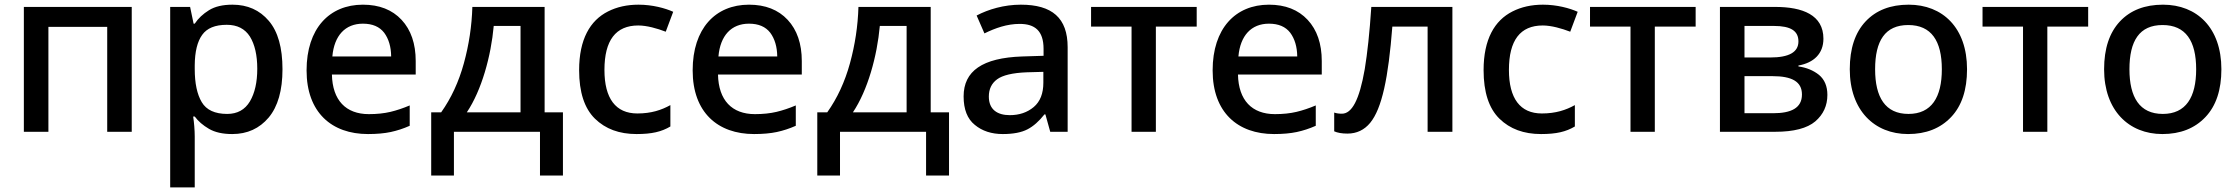

<svg xmlns="http://www.w3.org/2000/svg" viewBox="-20 -569 9662 829"><path d="M83 -539.1V0H189V-453.1H442.9V0H548.8V-539.1Z M983.9 -548.8C941.9 -548.8 908.2 -541 882.3 -524.9C856.4 -508.8 835.9 -489.7 820.8 -466.8H815.9L800.8 -539.1H714.8V240.2H820.8V20C820.8 -5.4 817.9 -42 814 -65.9H820.8C835.9 -45.4 856.4 -27.8 882.3 -12.7C908.2 2.4 941.4 9.8 982.9 9.8C1047.9 9.8 1100.1 -14.2 1140.1 -61.5C1179.7 -108.9 1199.7 -178.7 1199.7 -270C1199.7 -362.8 1180.2 -432.6 1140.6 -479C1101.1 -525.4 1048.8 -548.8 983.9 -548.8ZM959 -461.9C1004.4 -461.9 1037.6 -444.8 1059.1 -411.1C1080.1 -377 1090.8 -330.6 1090.8 -272C1090.8 -213.9 1080.1 -167 1059.1 -131.3C1037.6 -95.2 1004.9 -77.1 960.9 -77.1C907.7 -77.1 871.1 -94.2 851.1 -127.9C831.1 -161.6 820.8 -209 820.8 -271V-287.1C821.3 -345.7 832 -389.6 853 -418.5C873.5 -447.3 908.7 -461.9 959 -461.9Z M1546.9 -548.8C1401.9 -548.8 1303.7 -445.8 1303.7 -265.1C1303.7 -83.5 1412.1 9.8 1568.8 9.8C1606.9 9.8 1639.6 6.8 1667 1C1694.3 -4.9 1721.7 -13.7 1749 -25.9V-113.8C1720.2 -101.6 1692.4 -92.3 1665.5 -85.9C1638.7 -79.6 1607.4 -76.2 1572.8 -76.2C1473.1 -76.2 1415.5 -136.2 1413.1 -247.1H1774.9V-305.2C1774.9 -380.4 1754.4 -439.9 1713.9 -483.4C1673.3 -526.9 1617.7 -548.8 1546.9 -548.8ZM1546.9 -466.8C1588.4 -466.8 1618.7 -453.6 1638.7 -427.7C1658.2 -401.4 1668.5 -367.2 1668.9 -325.2H1415C1422.9 -415.5 1470.7 -466.8 1546.9 -466.8Z M2019.5 -539.1C2017.1 -457 2004.9 -376 1982.9 -295.9C1960.9 -215.8 1928.2 -145 1884.8 -84H1841.8V189H1939.9V0H2311.5V189H2410.6V-84H2331.5V-539.1ZM2227.5 -457V-84H1995.6C2059.6 -179.2 2100.1 -326.7 2111.8 -457Z M2728.5 9.8C2794.4 9.8 2835.9 0 2874.5 -22.9V-115.2C2835.9 -93.8 2792 -79.1 2731.9 -79.1C2638.2 -79.1 2589.8 -144 2589.8 -267.1C2589.8 -395 2638.7 -459 2735.8 -459C2772.9 -459 2817.4 -446.3 2854.5 -432.1L2886.7 -518.1C2852.1 -533.7 2796.9 -548.8 2736.8 -548.8C2687.5 -548.8 2643.6 -539.1 2605 -519.5C2527.8 -480.5 2480.5 -399.4 2480.5 -266.1C2480.5 -170.9 2503.4 -101.1 2548.8 -56.6C2594.2 -12.2 2653.8 9.8 2728.5 9.8Z M3213.9 -548.8C3068.8 -548.8 2970.7 -445.8 2970.7 -265.1C2970.7 -83.5 3079.1 9.8 3235.8 9.8C3273.9 9.8 3306.6 6.8 3334 1C3361.3 -4.9 3388.7 -13.7 3416 -25.9V-113.8C3387.2 -101.6 3359.4 -92.3 3332.5 -85.9C3305.7 -79.6 3274.4 -76.2 3239.7 -76.2C3140.1 -76.2 3082.5 -136.2 3080.1 -247.1H3441.9V-305.2C3441.9 -380.4 3421.4 -439.9 3380.9 -483.4C3340.3 -526.9 3284.7 -548.8 3213.9 -548.8ZM3213.9 -466.8C3255.4 -466.8 3285.6 -453.6 3305.7 -427.7C3325.2 -401.4 3335.4 -367.2 3335.9 -325.2H3082C3089.8 -415.5 3137.7 -466.8 3213.9 -466.8Z M3686.5 -539.1C3684.1 -457 3671.9 -376 3649.9 -295.9C3627.9 -215.8 3595.2 -145 3551.8 -84H3508.8V189H3606.9V0H3978.5V189H4077.6V-84H3998.5V-539.1ZM3894.5 -457V-84H3662.6C3726.6 -179.2 3767.1 -326.7 3778.8 -457Z M4387.7 -548.8C4315.4 -548.8 4247.6 -528.8 4196.8 -502L4230.5 -424.8C4277.3 -447.8 4328.1 -465.8 4382.8 -465.8C4447.8 -465.8 4485.8 -436.5 4485.8 -357.9V-328.1L4393.6 -325.2C4221.7 -319.3 4140.6 -262.2 4140.6 -152.8C4140.6 -96.7 4156.7 -55.7 4189 -29.8C4220.7 -3.4 4261.2 9.8 4309.6 9.8C4355 9.8 4390.6 2.9 4416.5 -10.7C4441.9 -23.9 4466.3 -45.4 4489.7 -75.2H4493.7L4514.6 0H4589.8V-365.2C4589.8 -491.7 4522.5 -548.8 4387.7 -548.8ZM4484.9 -258.8V-211.9C4484.9 -165.5 4471.2 -130.4 4443.4 -106.9C4415.5 -83.5 4381.3 -71.8 4339.8 -71.8C4286.6 -71.8 4249.5 -95.7 4249.5 -151.9C4249.5 -184.1 4261.2 -209 4285.2 -226.6C4309.1 -244.1 4351.6 -254.4 4412.6 -256.8Z M5147 -539.1H4690.9V-454.1H4865.7V0H4970.7V-454.1H5147Z M5459 -548.8C5314 -548.8 5215.8 -445.8 5215.8 -265.1C5215.8 -83.5 5324.2 9.8 5481 9.8C5519 9.8 5551.8 6.8 5579.1 1C5606.4 -4.9 5633.8 -13.7 5661.1 -25.9V-113.8C5632.3 -101.6 5604.5 -92.3 5577.6 -85.9C5550.8 -79.6 5519.5 -76.2 5484.9 -76.2C5385.3 -76.2 5327.6 -136.2 5325.2 -247.1H5687V-305.2C5687 -380.4 5666.5 -439.9 5626 -483.4C5585.4 -526.9 5529.8 -548.8 5459 -548.8ZM5459 -466.8C5500.5 -466.8 5530.8 -453.6 5550.8 -427.7C5570.3 -401.4 5580.6 -367.2 5581.1 -325.2H5327.1C5335 -415.5 5382.8 -466.8 5459 -466.8Z M6251 -539.1H5900.9C5893.6 -427.7 5883.8 -338.4 5872.6 -270.5C5849.1 -135.3 5816.4 -78.1 5773.9 -78.1C5761.2 -78.1 5750 -79.6 5740.7 -83V-2C5754.9 4.4 5773.9 7.8 5797.9 7.8C5837.9 7.8 5870.6 -7.8 5896 -38.6C5946.8 -100.6 5974.6 -232.9 5991.7 -454.1H6144V0H6251Z M6633.8 9.8C6699.7 9.8 6741.2 0 6779.8 -22.9V-115.2C6741.2 -93.8 6697.3 -79.1 6637.2 -79.1C6543.5 -79.1 6495.1 -144 6495.1 -267.1C6495.1 -395 6543.9 -459 6641.1 -459C6678.2 -459 6722.7 -446.3 6759.8 -432.1L6792 -518.1C6757.3 -533.7 6702.1 -548.8 6642.1 -548.8C6592.8 -548.8 6548.8 -539.1 6510.3 -519.5C6433.1 -480.5 6385.7 -399.4 6385.7 -266.1C6385.7 -170.9 6408.7 -101.1 6454.1 -56.6C6499.5 -12.2 6559.1 9.8 6633.8 9.8Z M7301.3 -539.1H6845.2V-454.1H7020V0H7125V-454.1H7301.3Z M7853 -401.9C7853 -504.4 7763.2 -539.1 7645 -539.1H7406.2V0H7645C7725.1 0 7782.7 -15.1 7817.9 -44.9C7852.5 -74.7 7870.1 -112.8 7870.1 -159.2C7870.1 -196.8 7857.9 -225.6 7834 -245.6C7809.6 -265.1 7779.8 -277.3 7745.1 -282.2V-286.1C7811 -297.9 7853 -336.9 7853 -401.9ZM7745.1 -390.1C7745.1 -343.8 7704.6 -320.8 7623 -320.8H7512.2V-457H7639.2C7712.9 -457 7745.1 -435.1 7745.1 -390.1ZM7760.3 -161.1C7760.3 -102.5 7713.9 -80.1 7635.3 -80.1H7512.2V-240.2H7633.3C7715.8 -240.2 7760.3 -217.3 7760.3 -161.1Z M8473.1 -270C8473.1 -449.2 8367.7 -548.8 8221.2 -548.8C8142.6 -548.8 8080.6 -524.9 8035.2 -476.6C7989.7 -428.2 7966.8 -359.4 7966.8 -270C7966.8 -92.3 8073.2 9.8 8218.3 9.8C8295.9 9.8 8357.9 -14.6 8404.3 -63.5C8450.2 -111.8 8473.1 -180.7 8473.1 -270ZM8076.2 -270C8076.2 -392.6 8119.1 -460.9 8219.2 -460.9C8318.8 -460.9 8364.3 -392.6 8364.3 -270C8364.3 -148.9 8319.8 -77.1 8220.2 -77.1C8120.1 -77.1 8076.2 -148.9 8076.2 -270Z M8996.1 -539.1H8540V-454.1H8714.8V0H8819.8V-454.1H8996.1Z M9571.3 -270C9571.3 -449.2 9465.8 -548.8 9319.3 -548.8C9240.7 -548.8 9178.7 -524.9 9133.3 -476.6C9087.9 -428.2 9064.9 -359.4 9064.9 -270C9064.9 -92.3 9171.4 9.8 9316.4 9.8C9394 9.8 9456.1 -14.6 9502.4 -63.5C9548.3 -111.8 9571.3 -180.7 9571.3 -270ZM9174.3 -270C9174.3 -392.6 9217.3 -460.9 9317.4 -460.9C9417 -460.9 9462.4 -392.6 9462.4 -270C9462.4 -148.9 9418 -77.1 9318.4 -77.1C9218.3 -77.1 9174.3 -148.9 9174.3 -270Z"/></svg>

Font: Noto Reveo Sans
Style: Regular
Weight: 500
Designer: Monotype Design Team
Foundry: Monotype Imaging Inc.
Version: Version 2.007